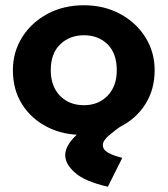

<svg xmlns="http://www.w3.org/2000/svg" viewBox="-20 -502 640 730"><path d="M299 11Q221 12 160 -19Q99 -50 64 -105.5Q29 -161 29 -235Q29 -304 64 -360Q99 -416 160 -449Q221 -482 299 -482Q376 -482 437 -449Q498 -416 533 -360Q568 -304 568 -235Q568 -162 533 -106.5Q498 -51 437 -20Q376 11 299 11ZM299 -102Q354 -102 389 -138Q424 -174 424 -235Q424 -299 389 -333.5Q354 -368 299 -368Q245 -368 209 -333.5Q173 -299 173 -235Q173 -174 208 -138Q243 -102 299 -102ZM445 98 390 208Q303 188 265.5 155Q228 122 228 88Q228 51 272 10Q316 -31 396 -67L455 -33Q416 -6 393.5 13.5Q371 33 371 50Q371 67 391 78.5Q411 90 445 98Z"/></svg>

Font: Inconsolata Expanded Black
Style: Regular
Weight: 900
Width: 7
Monospace: yes
Designer: Raph Levien, Cyreal, Brenton Simpson
Foundry: Raph Levien, Cyreal, Google
Version: Version 3.001; ttfautohint (v1.8.2.53-6de2)